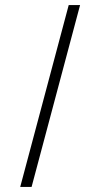

<svg xmlns="http://www.w3.org/2000/svg" viewBox="-20 -740 397 760"><path d="M252 -720 60 0H105L297 -720Z"/></svg>

Font: Vela Sans ExtLt
Style: Regular
Weight: 200
Designer: Principal design: Mikhail Sharanda - project Manrope.
Design modification: Ravid Balaliev
Foundry: Mikhail Sharanda
Version: Version 1.001